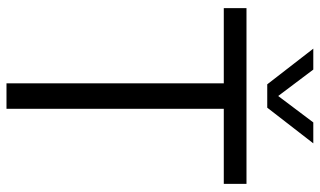

<svg xmlns="http://www.w3.org/2000/svg" viewBox="-217 -769 986 592"><g transform="rotate(90 276.0 -473.0)"><path d="M237 0V-670H5V-740H547V-670H315.5V0ZM240 -804 130 -946H194.5L283 -828.5H269L357.5 -946H422L312 -804Z"/></g></svg>

Font: Encode Sans SemiCondensed
Style: Regular
Weight: 400
Width: 4
Designer: Multiple Designers
Foundry: Impallari Type
Version: Version 3.002